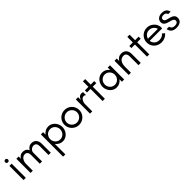

<svg xmlns="http://www.w3.org/2000/svg" viewBox="402 -2287 4213 4213"><g transform="rotate(-45 2508.5 -180.5)"><path d="M80 -440H150V0H80ZM70 -561Q70 -579 83 -592Q96 -605 115 -605Q133 -605 146 -592Q159 -579 159 -561Q159 -542 146 -529Q133 -516 115 -516Q96 -516 83 -529Q70 -542 70 -561Z M299 -442H369V-372Q391 -409 423.5 -430.5Q456 -452 499 -452Q550 -452 584.5 -431.5Q619 -411 638 -368Q660 -407 693 -429.5Q726 -452 770 -452Q845 -452 886 -405.5Q927 -359 927 -277V-2H857V-277Q857 -326 835.5 -354Q814 -382 768 -382Q741 -382 715 -367.5Q689 -353 672.5 -329Q656 -305 656 -277V-2H586V-277Q586 -326 564.5 -354Q543 -382 497 -382Q461 -382 433.5 -360.5Q406 -339 389.5 -304Q373 -269 369 -227V-2H299Z M1057 -440H1127V-365Q1158 -405 1199.5 -427.5Q1241 -450 1293 -450Q1353 -450 1402 -418Q1451 -386 1479 -333Q1507 -280 1507 -220Q1507 -160 1479 -107Q1451 -54 1402 -22Q1353 10 1293 10Q1241 10 1199.5 -12.5Q1158 -35 1127 -75V250H1057ZM1437 -220Q1437 -262 1417 -299Q1397 -336 1361.5 -358Q1326 -380 1282 -380Q1238 -380 1202.5 -358Q1167 -336 1147 -299Q1127 -262 1127 -220Q1127 -178 1147 -141Q1167 -104 1202.5 -82Q1238 -60 1282 -60Q1326 -60 1361.5 -82Q1397 -104 1417 -141Q1437 -178 1437 -220Z M1572 -222Q1572 -285 1602.5 -338Q1633 -391 1686 -421.5Q1739 -452 1802 -452Q1865 -452 1918 -421.5Q1971 -391 2001.5 -338Q2032 -285 2032 -222Q2032 -159 2001 -106.5Q1970 -54 1917 -23.5Q1864 7 1802 7Q1740 7 1687 -23.5Q1634 -54 1603 -106.5Q1572 -159 1572 -222ZM1962 -222Q1962 -266 1940.5 -302.5Q1919 -339 1882.5 -360.5Q1846 -382 1802 -382Q1758 -382 1721.5 -360.5Q1685 -339 1663.5 -302.5Q1642 -266 1642 -222Q1642 -179 1663.5 -142.5Q1685 -106 1722 -84.5Q1759 -63 1802 -63Q1845 -63 1882 -84.5Q1919 -106 1940.5 -142.5Q1962 -179 1962 -222Z M2142 -440H2212V-354Q2231 -406 2258 -427.5Q2285 -449 2324 -449Q2335 -449 2346.5 -446.5Q2358 -444 2368 -440V-349Q2345 -371 2316 -371Q2285 -371 2261.5 -349Q2238 -327 2225 -292Q2212 -257 2212 -220V0H2142Z M2533 -375H2423V-440H2533V-611H2603V-440H2712V-375H2603V0H2533Z M2752 -220Q2752 -280 2780 -333Q2808 -386 2857 -418Q2906 -450 2966 -450Q3067 -450 3132 -365V-440H3202V0H3132V-75Q3101 -35 3059.5 -12.5Q3018 10 2966 10Q2906 10 2857 -22Q2808 -54 2780 -107Q2752 -160 2752 -220ZM3132 -220Q3132 -262 3112 -299Q3092 -336 3056.5 -358Q3021 -380 2977 -380Q2933 -380 2897.5 -358Q2862 -336 2842 -299Q2822 -262 2822 -220Q2822 -178 2842 -141Q2862 -104 2897.5 -82Q2933 -60 2977 -60Q3021 -60 3056.5 -82Q3092 -104 3112 -141Q3132 -178 3132 -220Z M3342 -440H3412V-364Q3434 -402 3470.5 -425.5Q3507 -449 3554 -449Q3631 -449 3673.5 -403.5Q3716 -358 3716 -275V0H3646V-275Q3646 -320 3626 -349.5Q3606 -379 3562 -379Q3510 -379 3476.5 -353.5Q3443 -328 3427.5 -284Q3412 -240 3412 -184V0H3342Z M3911 -375H3801V-440H3911V-611H3981V-440H4090V-375H3981V0H3911Z M4125 -222Q4125 -285 4155.5 -338Q4186 -391 4239 -421.5Q4292 -452 4355 -452Q4416 -452 4469 -422Q4522 -392 4553.5 -341Q4585 -290 4585 -230V-203H4167L4169 -263H4511Q4503 -296 4480.5 -323.5Q4458 -351 4425 -366.5Q4392 -382 4355 -382Q4309 -382 4273 -360.5Q4237 -339 4217 -301Q4197 -263 4197 -216Q4197 -171 4219.5 -136Q4242 -101 4278.5 -82Q4315 -63 4355 -63Q4402 -63 4438.5 -78.5Q4475 -94 4502 -127L4555 -83Q4522 -41 4470 -17Q4418 7 4366 7Q4300 7 4245 -21.5Q4190 -50 4157.5 -102Q4125 -154 4125 -222Z M4642 -123H4716Q4727 -81 4753.5 -63Q4780 -45 4822 -45Q4870 -45 4894 -63Q4918 -81 4918 -117Q4918 -138 4901 -154Q4884 -170 4849 -181Q4830 -187 4810 -192Q4788 -198 4764 -205.5Q4740 -213 4724 -220Q4656 -252 4656 -317Q4656 -381 4701 -415.5Q4746 -450 4812 -450Q4879 -450 4920 -423Q4961 -396 4975 -331H4900Q4890 -364 4868.5 -378Q4847 -392 4810 -392Q4776 -392 4753 -377.5Q4730 -363 4730 -334Q4730 -305 4748 -291Q4766 -277 4798 -267L4814 -263Q4839 -257 4871.5 -248Q4904 -239 4924 -229Q4992 -197 4992 -126Q4992 -56 4943.5 -21.5Q4895 13 4818 13Q4741 13 4697 -21Q4653 -55 4642 -123Z"/></g></svg>

Font: Teachers[wght]
Style: Regular
Weight: 400
Designer: Alfredo Marco Pradil & Chank Diesel
Version: Version 1.000;Glyphs 3.1.2 (3151)